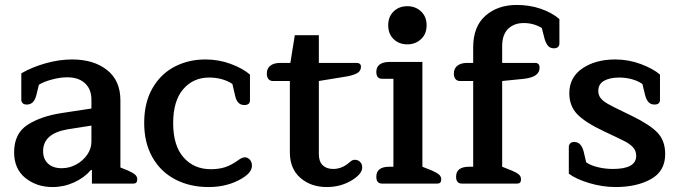

<svg xmlns="http://www.w3.org/2000/svg" viewBox="-20 -741 2741 775"><path d="M37 -126Q37 -202 91 -237Q145 -272 231 -285L349 -303V-339Q349 -381 323 -405Q297 -429 251 -429Q223 -429 189.5 -420Q156 -411 137 -399L127 -358Q122 -338 112.5 -328.5Q103 -319 88 -319Q77 -319 71.5 -324.5Q66 -330 66 -338V-445Q109 -470 164 -485.5Q219 -501 271 -501Q358 -501 412 -458.5Q466 -416 466 -336V-65L498 -52Q518 -43 526 -35.5Q534 -28 534 -17Q534 0 519 0H351V-55H347Q321 -24 279.5 -5Q238 14 192 14Q128 14 82.5 -22.5Q37 -59 37 -126ZM349 -169V-234L253 -219Q154 -202 154 -131Q154 -99 174 -80.5Q194 -62 229 -62Q260 -62 287.5 -77Q315 -92 332 -116.5Q349 -141 349 -169Z M562 -245Q562 -327 595.5 -385Q629 -443 685 -472Q741 -501 809 -501Q863 -501 911.5 -483Q960 -465 989 -440V-336Q989 -317 966 -317Q937 -317 929 -355L918 -402Q901 -414 876.5 -421Q852 -428 824 -428Q760 -428 719.5 -381Q679 -334 679 -244Q679 -153 721 -105.5Q763 -58 831 -58Q864 -58 889.5 -66.5Q915 -75 941 -94Q957 -106 968 -106Q980 -106 988.5 -96.5Q997 -87 997 -72Q997 -45 957 -21Q899 14 822 14Q746 14 687 -17Q628 -48 595 -106.5Q562 -165 562 -245Z M1150 -126V-414H1082Q1070 -414 1063.5 -422Q1057 -430 1057 -444Q1057 -465 1071.5 -476Q1086 -487 1110 -487H1152L1170 -599H1267V-487H1421Q1428 -487 1432.5 -483Q1437 -479 1437 -472Q1437 -456 1424.5 -447.5Q1412 -439 1383 -433L1267 -414V-119Q1267 -89 1282.5 -74Q1298 -59 1325 -59Q1357 -59 1385 -81Q1388 -83 1395.5 -89.5Q1403 -96 1412 -96Q1425 -96 1433.5 -87.5Q1442 -79 1442 -65Q1442 -40 1403 -15Q1357 14 1299 14Q1235 14 1192.5 -23Q1150 -60 1150 -126Z M1547 -639Q1547 -674 1569 -695Q1591 -716 1624 -716Q1657 -716 1679.5 -695Q1702 -674 1702 -639Q1702 -604 1679.5 -583Q1657 -562 1624 -562Q1591 -562 1569 -583Q1547 -604 1547 -639ZM1499 -28Q1499 -68 1552 -68H1568V-423H1522Q1499 -423 1499 -451Q1499 -471 1513 -481Q1527 -491 1552 -491H1685V-68L1725 -52Q1745 -43 1753 -35.5Q1761 -28 1761 -17Q1761 0 1746 0H1522Q1499 0 1499 -28Z M1821 -28Q1821 -68 1874 -68H1890V-414H1837Q1825 -414 1818.5 -422Q1812 -430 1812 -444Q1812 -465 1826.5 -476Q1841 -487 1865 -487H1890V-550Q1890 -634 1939.5 -677.5Q1989 -721 2066 -721Q2118 -721 2163 -705.5Q2208 -690 2238 -664V-565Q2238 -557 2232.5 -551.5Q2227 -546 2216 -546Q2201 -546 2192.5 -555.5Q2184 -565 2178 -585L2167 -628Q2134 -648 2094 -648Q2055 -648 2031 -624.5Q2007 -601 2007 -555V-487H2140Q2158 -487 2158 -468Q2158 -449 2143 -438Q2128 -427 2096 -423L2007 -414V-68L2047 -52Q2066 -44 2074.5 -36.5Q2083 -29 2083 -17Q2083 0 2068 0H1844Q1821 0 1821 -28Z M2276 -40V-148Q2276 -156 2281.5 -162Q2287 -168 2298 -168Q2326 -168 2336 -129L2346 -86Q2362 -74 2392 -66.5Q2422 -59 2454 -59Q2548 -59 2548 -112Q2548 -132 2536 -145.5Q2524 -159 2503 -170Q2482 -181 2420 -210Q2343 -246 2310.5 -279.5Q2278 -313 2278 -365Q2278 -429 2331 -465Q2384 -501 2463 -501Q2517 -501 2566.5 -482.5Q2616 -464 2644 -440V-337Q2644 -329 2638.5 -324Q2633 -319 2622 -319Q2607 -319 2598 -328.5Q2589 -338 2584 -357L2573 -402Q2556 -414 2531.5 -421Q2507 -428 2479 -428Q2442 -428 2418.5 -415Q2395 -402 2395 -374Q2395 -357 2404.5 -345Q2414 -333 2433 -322Q2452 -311 2496 -290L2529 -274Q2603 -238 2634 -205.5Q2665 -173 2665 -119Q2665 -50 2607.5 -18Q2550 14 2465 14Q2412 14 2358.5 -2Q2305 -18 2276 -40Z"/></svg>

Font: Maitree Semibold
Style: Regular
Weight: 600
Designer: CadsonDemak Team
Foundry: CadsonDemak
Version: Version 1.000